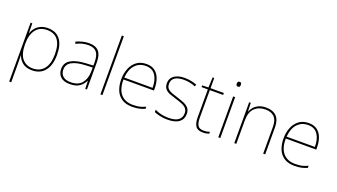

<svg xmlns="http://www.w3.org/2000/svg" viewBox="-77 -1429 4088 2329"><g transform="rotate(20 1967.5 -264.0)"><path d="M313 -538.1Q418 -538.1 471.9 -469.5Q525.9 -400.9 525.9 -269Q525.9 -136.2 467.3 -63.2Q408.7 9.8 302.7 9.8Q223.6 9.8 178.7 -27.1Q133.8 -64 116.7 -116.2H114.7Q115.7 -82 116.2 -49.1Q116.7 -16.1 116.7 15.1V231.9H90.8V-527.8H112.8L114.7 -401.9H116.7Q127.4 -436 152.8 -468.3Q177.7 -499 217.8 -518.6Q257.8 -538.1 313 -538.1ZM313 -513.2Q216.8 -513.2 166.7 -447.5Q116.7 -381.8 116.7 -265.1V-262.2Q116.7 -133.8 167.2 -74.5Q217.8 -15.1 302.7 -15.1Q395 -15.1 447 -79.1Q499 -143.1 499 -269Q499 -393.1 451.4 -453.1Q403.8 -513.2 313 -513.2Z M846.2 -537.1Q928.2 -537.1 969.2 -492.7Q1010.3 -448.2 1010.3 -350.1V0H988.3L984.4 -103H982.4Q961.4 -57.1 916.5 -23.7Q871.6 9.8 790.5 9.8Q710.4 9.8 670.4 -28.1Q630.4 -65.9 630.4 -128.9Q630.4 -208 696.8 -247.6Q763.2 -287.1 881.3 -293.9L984.4 -299.8V-342.8Q984.4 -433.1 950.4 -472.7Q916.5 -512.2 846.2 -512.2Q806.2 -512.2 768.8 -503.2Q731.4 -494.1 688.5 -472.2L679.2 -498Q719.2 -516.1 760.7 -526.6Q802.2 -537.1 846.2 -537.1ZM984.4 -220.2V-274.9L883.3 -270Q781.2 -265.1 719.7 -232.2Q658.2 -199.2 658.2 -128.9Q658.2 -76.2 692.4 -45.7Q726.6 -15.1 790.5 -15.1Q890.1 -15.1 936.3 -72Q982.4 -128.9 984.4 -220.2Z M1184.1 -759.8H1210V0H1184.1Z M1586.4 -538.1Q1653.8 -538.1 1695.8 -505.4Q1738.3 -472.7 1758.3 -416.3Q1778.3 -359.9 1778.3 -291V-266.1H1385.3Q1383.3 -145 1437.7 -80.1Q1492.2 -15.1 1595.2 -15.1Q1627.4 -15.1 1652.6 -18.1Q1677.7 -21 1702.4 -28.6Q1727.1 -36.1 1758.3 -49.8V-22.9Q1720.2 -5.9 1681.9 2Q1643.6 9.8 1595.2 9.8Q1512.2 9.8 1460 -25.4Q1407.2 -60.1 1382.8 -121.1Q1358.4 -182.1 1358.4 -258.8Q1358.4 -334 1383.3 -397.5Q1408.2 -460.9 1458.7 -499.5Q1509.3 -538.1 1586.4 -538.1ZM1586.4 -513.2Q1502.4 -513.2 1449 -456.5Q1395.5 -399.9 1386.2 -291H1751.5Q1752.4 -390.1 1711.4 -451.7Q1670.4 -513.2 1586.4 -513.2Z M2250 -133.8Q2250 -66.9 2200.4 -28.6Q2150.9 9.8 2051.8 9.8Q1997.1 9.8 1951.9 -0.7Q1906.7 -11.2 1877.9 -23.9V-54.2Q1957.5 -15.1 2051.8 -15.1Q2143.1 -15.1 2183.1 -46.6Q2223.1 -78.1 2223.1 -133.8Q2223.1 -172.4 2201.7 -196.8Q2179.7 -220.2 2143.3 -234.6Q2106.9 -249 2063 -262.2Q2016.1 -276.4 1978.5 -290.5Q1939.9 -305.2 1917.5 -331.5Q1895 -357.9 1895 -407.2Q1895 -467.8 1944.1 -502.9Q1993.2 -538.1 2077.1 -538.1Q2124 -538.1 2164.6 -529.5Q2205.1 -521 2236.8 -507.8L2226.1 -482.9Q2197.8 -496.1 2157.2 -504.6Q2116.7 -513.2 2077.1 -513.2Q2004.9 -513.2 1963.4 -486.6Q1921.9 -460 1921.9 -407.2Q1921.9 -366.2 1942.4 -344.7Q1962.9 -323.2 1996.8 -311Q2030.8 -298.8 2071.8 -286.1Q2093.8 -279.3 2115 -271.7Q2136.2 -264.2 2156.7 -256.3Q2197.8 -240.2 2223.9 -212.2Q2250 -184.1 2250 -133.8Z M2508.8 -15.1Q2533.7 -15.1 2552.2 -18.6Q2570.8 -22 2587.4 -27.8V-2.9Q2570.8 2 2552.7 5.9Q2534.7 9.8 2508.8 9.8Q2438.5 9.8 2413.1 -30Q2387.7 -69.8 2387.7 -140.1V-502.9H2306.6V-524.9L2386.7 -527.8L2392.6 -659.2H2413.6V-527.8H2585.4V-502.9H2413.6V-143.1Q2413.6 -82 2433.1 -48.6Q2452.6 -15.1 2508.8 -15.1Z M2718.3 -721.2Q2736.3 -721.2 2740.7 -711.7Q2745.1 -702.1 2745.1 -689.9Q2745.1 -676.8 2740.7 -668Q2736.3 -659.2 2718.3 -659.2Q2703.1 -659.2 2698.2 -668Q2693.4 -676.8 2693.4 -689.9Q2693.4 -702.1 2698.2 -711.7Q2703.1 -721.2 2718.3 -721.2ZM2705.6 0V-527.8H2731.4V0Z M3131.3 -538.1Q3216.3 -538.1 3263.7 -491Q3311 -443.8 3311 -346.2V0H3285.2V-345.2Q3285.2 -433.1 3244.6 -473.1Q3204.1 -513.2 3131.3 -513.2Q3044.9 -513.2 2991.5 -461.7Q2938 -410.2 2938 -301.8V0H2912.1V-527.8H2933.1L2937 -417H2939Q2950.2 -448.7 2974.1 -475.6Q2998 -502.9 3036.6 -520.5Q3075.2 -538.1 3131.3 -538.1Z M3681.6 -538.1Q3749 -538.1 3791 -505.4Q3833.5 -472.7 3853.5 -416.3Q3873.5 -359.9 3873.5 -291V-266.1H3480.5Q3478.5 -145 3533 -80.1Q3587.4 -15.1 3690.4 -15.1Q3722.7 -15.1 3747.8 -18.1Q3772.9 -21 3797.6 -28.6Q3822.3 -36.1 3853.5 -49.8V-22.9Q3815.4 -5.9 3777.1 2Q3738.8 9.8 3690.4 9.8Q3607.4 9.8 3555.2 -25.4Q3502.4 -60.1 3478 -121.1Q3453.6 -182.1 3453.6 -258.8Q3453.6 -334 3478.5 -397.5Q3503.4 -460.9 3554 -499.5Q3604.5 -538.1 3681.6 -538.1ZM3681.6 -513.2Q3597.7 -513.2 3544.2 -456.5Q3490.7 -399.9 3481.4 -291H3846.7Q3847.7 -390.1 3806.6 -451.7Q3765.6 -513.2 3681.6 -513.2Z"/></g></svg>

Font: Nokora Thin
Style: Regular
Weight: 100
Designer: Danh Hong
Version: Version 8.000; ttfautohint (v1.8.3)